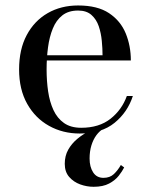

<svg xmlns="http://www.w3.org/2000/svg" viewBox="-20 -490 564 719"><path d="M278.5 10Q215 10 163.5 -18.8Q112 -47.5 81.8 -101.2Q51.5 -155 51.5 -230Q51.5 -305 80 -358.5Q108.5 -412 158.5 -440.8Q208.5 -469.5 272.5 -469.5Q345 -469.5 388.2 -440.8Q431.5 -412 450.8 -365Q470 -318 470 -263.5H119V-283H364Q364 -308 361.2 -337Q358.5 -366 349.8 -391.8Q341 -417.5 322.5 -434Q304 -450.5 272.5 -450.5Q236.5 -450.5 213.5 -432.5Q190.5 -414.5 177.8 -383.2Q165 -352 159.8 -312.5Q154.5 -273 154.5 -230Q154.5 -187 160.2 -147.8Q166 -108.5 180.2 -77.8Q194.5 -47 219.8 -29.2Q245 -11.5 284 -11.5Q351 -11.5 393.8 -45.2Q436.5 -79 455 -130.5H477.5Q458 -70 409 -30Q360 10 278.5 10ZM330.5 209.5Q305 209.5 280.2 200.5Q255.5 191.5 239 172.5Q222.5 153.5 222.5 123.5Q222.5 93.5 235.5 70.5Q248.5 47.5 269.5 30Q290.5 12.5 315 0.5Q339.5 -11.5 362.5 -19L368.5 -8.5Q353 0 341 16.2Q329 32.5 322.2 54.8Q315.5 77 315.5 103.5Q315.5 135 328.8 155.5Q342 176 367.5 176Q391.5 176 406.5 161.8Q421.5 147.5 432.5 128L445 137Q438 151 424.8 168Q411.5 185 388.8 197.2Q366 209.5 330.5 209.5Z"/></svg>

Font: Bodoni Moda
Style: Regular
Weight: 400
Designer: Owen Earl
Foundry: indestructible type
Version: Version 2.005